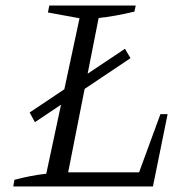

<svg xmlns="http://www.w3.org/2000/svg" viewBox="-20 -673 690 693"><path d="M559 -261H585L532 0H28L32 -24Q62 -32 91 -37.5Q120 -43 147 -46L267 -607L153 -628L158 -653H470L465 -631Q393 -614 336 -608L226 -51H482ZM106 -232 87 -267 431 -497 451 -463Z"/></svg>

Font: Piazzolla Thin Light
Style: Italic
Weight: 300
Italic angle: -11.3°
Version: Version 2.005